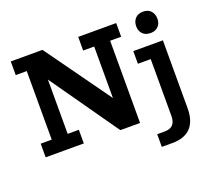

<svg xmlns="http://www.w3.org/2000/svg" viewBox="-127 -759 1216 1097"><g transform="rotate(-20 481.0 -210.5)"><path d="M35 0V-83H102V-500H35V-583H228L512 -187V-500H445V-583H676V-500H609V0H489L199 -413V-83H267V0ZM679 171V94H723Q758 94 774.5 76.5Q791 59 791 23V-322H713V-399H893V13Q893 92 855 131.5Q817 171 744 171ZM842 -462Q811 -462 794 -480Q777 -498 777 -526Q777 -555 794 -573.5Q811 -592 842 -592Q872 -592 889 -573.5Q906 -555 906 -526Q906 -498 889 -480Q872 -462 842 -462Z"/></g></svg>

Font: Rokkitt SemiBold SemiBold
Style: Regular
Weight: 600
Version: Version 3.103